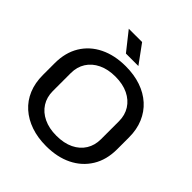

<svg xmlns="http://www.w3.org/2000/svg" viewBox="-246 -1097 1274 1274"><g transform="rotate(45 391.5 -459.5)"><path d="M391 10Q313 10 249 -12Q185 -34 138.5 -75.5Q92 -117 67.5 -176Q43 -235 43 -309V-420Q43 -519 86.5 -590.5Q130 -662 208.5 -700.5Q287 -739 391 -739Q470 -739 534 -717Q598 -695 644 -653.5Q690 -612 715 -553Q740 -494 740 -420V-309Q740 -210 696 -138.5Q652 -67 574 -28.5Q496 10 391 10ZM391 -87Q462 -87 512.5 -111.5Q563 -136 590 -179.5Q617 -223 617 -280V-449Q617 -506 589.5 -549.5Q562 -593 511.5 -617.5Q461 -642 391 -642Q322 -642 271 -617.5Q220 -593 192.5 -549.5Q165 -506 165 -449V-280Q165 -223 192.5 -179.5Q220 -136 271 -111.5Q322 -87 391 -87ZM332 -799 229 -929H354L449 -799Z"/></g></svg>

Font: Hubot Sans Condensed ExtraLight Medium
Style: Regular
Weight: 500
Version: Version 2.000